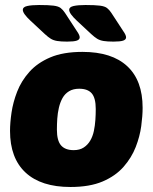

<svg xmlns="http://www.w3.org/2000/svg" viewBox="-20 -738 609 766"><path d="M261 8Q144 8 82 -49.5Q20 -107 20 -216Q20 -248 26 -289Q32 -330 48.5 -372.5Q65 -415 97 -451Q129 -487 180.5 -509Q232 -531 309 -531Q426 -531 487.5 -474Q549 -417 549 -308Q549 -276 543.5 -235Q538 -194 521.5 -151.5Q505 -109 473 -72.5Q441 -36 389.5 -14Q338 8 261 8ZM274 -139Q298 -139 314 -149.5Q330 -160 340 -177Q350 -194 354.5 -215.5Q359 -237 360.5 -259.5Q362 -282 362 -303Q362 -347 346 -365.5Q330 -384 296 -384Q272 -384 255.5 -374Q239 -364 229.5 -347Q220 -330 215 -308.5Q210 -287 208.5 -264.5Q207 -242 207 -221Q207 -177 223.5 -158Q240 -139 274 -139ZM433 -572Q408 -572 393 -574.5Q378 -577 367.5 -583.5Q357 -590 344 -602L287 -655Q272 -669 264 -680Q256 -691 256 -699Q256 -710 273.5 -714Q291 -718 321 -718Q359 -718 378.5 -715.5Q398 -713 407 -706Q416 -699 424 -687L471 -615Q478 -605 480.5 -599Q483 -593 483 -589Q483 -580 471.5 -576Q460 -572 433 -572ZM248 -572Q223 -572 208 -574.5Q193 -577 182.5 -583.5Q172 -590 159 -602L102 -655Q87 -669 79 -680Q71 -691 71 -699Q71 -710 88.5 -714Q106 -718 136 -718Q174 -718 193.5 -715.5Q213 -713 222 -706Q231 -699 239 -687L286 -615Q293 -605 295.5 -599Q298 -593 298 -589Q298 -580 286.5 -576Q275 -572 248 -572Z"/></svg>

Font: Asap Black
Style: Italic
Weight: 900
Italic angle: -6°
Designer: Pablo Cosgaya
Foundry: Omnibus-Type
Version: Version 3.001